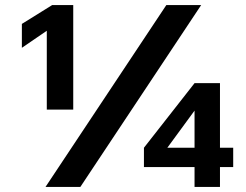

<svg xmlns="http://www.w3.org/2000/svg" viewBox="-20 -735 967 755"><path d="M296 0H159L634 -715H771ZM845 0H745V-78H546V-154L745 -408H845V-154H897V-78H845ZM745 -300 638 -154H745ZM185 -715H268V-304H164V-614L66 -547V-641Z"/></svg>

Font: Wix Madefor Text
Style: Bold
Weight: 700
Designer: Dalton Maag Ltd
Foundry: Dalton Maag Ltd
Version: Version 3.100